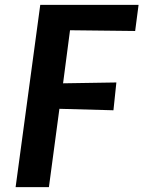

<svg xmlns="http://www.w3.org/2000/svg" viewBox="-20 -767 588 787"><path d="M44 0 145 -747H548L534 -640L267 -643L238.5 -425.5L457 -429L445 -315L223.5 -321L180.5 0Z"/></svg>

Font: Merriweather Sans SemiBold
Style: Italic
Weight: 600
Italic angle: -7.5°
Designer: Eben Sorkin
Foundry: Eben Sorkin
Version: Version 2.001